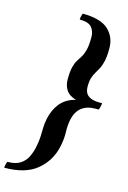

<svg xmlns="http://www.w3.org/2000/svg" viewBox="-208 -868 731 1100"><g transform="rotate(15 157.0 -317.5)"><path d="M140 -802Q246 -802 292.5 -759.5Q339 -717 339 -649Q339 -602 332.5 -573.5Q326 -545 316.5 -527Q307 -509 297.5 -493.5Q288 -478 281.5 -458Q275 -438 275 -404Q275 -370 297 -352.5Q319 -335 362 -335H380Q380 -328 377 -315Q374 -302 371 -295H353Q249 -295 228 -196Q221 -160 222.5 -121Q224 -82 214 -35Q195 54 127 110.5Q59 167 -66 167Q-66 159 -63.5 148Q-61 137 -58 130Q-10 130 17.5 112.5Q45 95 59 67Q73 39 80 7Q88 -32 89 -60Q90 -88 90.5 -113Q91 -138 97 -167Q109 -223 140.5 -261.5Q172 -300 230 -315Q188 -327 171 -354Q154 -381 154 -415Q154 -463 161 -490Q168 -517 178.5 -533Q189 -549 199 -565.5Q209 -582 216 -609Q223 -636 223 -685Q223 -719 204 -742Q185 -765 132 -765Q132 -773 134.5 -784Q137 -795 140 -802Z"/></g></svg>

Font: Poltawski Nowy
Style: Bold Italic
Weight: 700
Italic angle: -12°
Designer: Adam Pótawski, Mateusz Machalski, Borys Kosmynka, Ania Wieluska
Foundry: Capitalics.wtf
Version: Version 1.001;gftools[0.9.25]